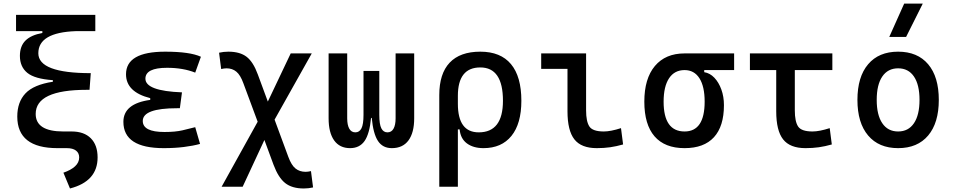

<svg xmlns="http://www.w3.org/2000/svg" viewBox="-20 -815 5313 1069"><path d="M299.8 9.8Q76.2 9.8 76.2 -166Q76.2 -246.6 121.6 -294.9Q167 -343.3 274.4 -359.9V-368.7Q173.8 -375.5 132.3 -409.2Q90.8 -442.9 90.8 -503.9Q90.8 -558.6 122.1 -589.4Q153.3 -620.1 215.8 -631.3V-641.6H69.3V-732.4H510.7V-641.6H402.3Q193.4 -634.3 193.4 -518.6Q193.4 -407.7 485.4 -407.7L478.5 -314.9H462.9Q178.7 -314.9 178.7 -180.7Q178.7 -83 332.5 -83H378.9Q447.8 -83 485.6 -45.2Q523.4 -7.3 523.4 61.5Q523.4 194.8 369.6 234.4L333 146.5Q374.5 132.3 397.7 111.1Q420.9 89.8 420.9 61.5Q420.9 37.1 403.1 23.4Q385.3 9.8 352.5 9.8Z M891.6 9.8Q667 9.8 667 -136.7Q667 -238.3 816.4 -258.8V-268.6Q681.6 -302.7 681.6 -401.4Q681.6 -527.3 899.4 -527.3Q1037.6 -527.3 1098.6 -499L1066.9 -410.6Q999.5 -437.5 910.2 -437.5Q789.6 -437.5 789.6 -377Q789.6 -308.6 993.2 -300.8L981.4 -212.4H965.8Q774.9 -212.4 774.9 -141.6Q774.9 -80.1 895.5 -80.1Q956.1 -80.1 995.8 -89.4Q1035.6 -98.6 1066.9 -106.9L1093.8 -13.7Q1054.7 -2.9 1003.7 3.4Q952.6 9.8 891.6 9.8Z M1671.4 234.4Q1606 234.4 1567.9 204.3Q1529.8 174.3 1502.9 102.1L1452.1 -35.6L1331.1 224.6H1213.9L1414.6 -137.2L1335 -351.6Q1318.4 -397.5 1295.9 -416Q1273.4 -434.6 1241.7 -434.6Q1228.5 -434.6 1211.4 -430.7L1199.7 -521.5Q1224.6 -527.3 1251.5 -527.3Q1315.9 -527.3 1353 -498.8Q1390.1 -470.2 1415.5 -400.4L1471.2 -249.5L1598.6 -517.6H1715.8L1508.8 -148.9L1585.4 58.6Q1602.5 105 1625.5 123.3Q1648.4 141.6 1681.2 141.6Q1694.3 141.6 1711.4 137.7L1723.1 228.5Q1698.2 234.4 1671.4 234.4Z M2161.6 9.8Q2110.8 9.8 2084.5 -30Q2058.1 -69.8 2049.8 -158.2H2045.9Q2037.6 -69.8 2009.8 -30Q1981.9 9.8 1929.2 9.8Q1871.1 9.8 1840.3 -33.4Q1809.6 -76.7 1809.6 -156.2V-517.6H1913.1V-156.2Q1913.1 -119.1 1924.6 -98.6Q1936 -78.1 1958.5 -78.1Q1981 -78.1 1992.4 -100.3Q2003.9 -122.6 2003.9 -175.8V-419.9H2091.8V-175.8Q2091.8 -122.6 2103.3 -100.3Q2114.7 -78.1 2137.2 -78.1Q2159.7 -78.1 2171.1 -98.6Q2182.6 -119.1 2182.6 -156.2V-517.6H2286.1V-156.2Q2286.1 -76.7 2254.4 -33.4Q2222.7 9.8 2161.6 9.8Z M2671.9 9.8Q2615.2 9.8 2579.6 -16.6Q2543.9 -43 2539.1 -94.7H2529.3V224.6H2425.8V-285.6Q2425.8 -404.8 2483.6 -466.1Q2541.5 -527.3 2654.3 -527.3Q2767.1 -527.3 2825 -458Q2882.8 -388.7 2882.8 -253.9Q2882.8 -126.5 2827.6 -58.3Q2772.5 9.8 2671.9 9.8ZM2529.3 -237.3Q2529.3 -78.1 2645.5 -78.1Q2780.3 -78.1 2780.3 -253.9Q2780.3 -439.5 2654.3 -439.5Q2529.3 -439.5 2529.3 -281.2Z M3302.7 9.8Q3216.3 9.8 3178 -39.1Q3139.6 -87.9 3139.6 -195.3V-431.6H2993.2V-517.6H3243.2V-200.2Q3243.2 -138.7 3261.5 -110.8Q3279.8 -83 3341.8 -83Q3379.9 -83 3437.5 -101.6L3449.2 -10.7Q3411.6 0 3377 4.9Q3342.3 9.8 3302.7 9.8Z M3791.5 9.8Q3681.2 9.8 3624.3 -55.9Q3567.4 -121.6 3567.4 -249Q3567.4 -377.4 3626.2 -447.5Q3685.1 -517.6 3791.5 -517.6H4067.4V-424.8H3900.9V-413.1Q3932.6 -408.2 3957.3 -382.3Q3981.9 -356.4 3996.3 -316.7Q4010.7 -276.9 4010.7 -229.5Q4010.7 -111.8 3955.1 -51Q3899.4 9.8 3791.5 9.8ZM3791.5 -83Q3903.3 -83 3903.3 -249Q3903.3 -333.5 3874.3 -379.2Q3845.2 -424.8 3791.5 -424.8Q3735.4 -424.8 3705.1 -379.2Q3674.8 -333.5 3674.8 -249Q3674.8 -83 3791.5 -83Z M4464.8 9.8Q4378.4 9.8 4340.1 -39.1Q4301.8 -87.9 4301.8 -195.3V-424.8H4155.3V-517.6H4614.3V-424.8H4405.3V-200.2Q4405.3 -138.7 4423.6 -110.8Q4441.9 -83 4503.9 -83Q4542 -83 4599.6 -101.6L4611.3 -10.7Q4573.7 0 4539.1 4.9Q4504.4 9.8 4464.8 9.8Z M4980.5 9.8Q4873 9.8 4813.5 -60.5Q4753.9 -130.9 4753.9 -258.8Q4753.9 -387.2 4813.5 -457.3Q4873 -527.3 4980.5 -527.3Q5088.4 -527.3 5147.7 -457.3Q5207 -387.2 5207 -258.8Q5207 -130.9 5147.7 -60.5Q5088.4 9.8 4980.5 9.8ZM4980.5 -83Q5037.6 -83 5068.6 -128.9Q5099.6 -174.8 5099.6 -258.8Q5099.6 -343.3 5068.6 -388.9Q5037.6 -434.6 4980.5 -434.6Q4923.3 -434.6 4892.3 -388.9Q4861.3 -343.3 4861.3 -258.8Q4861.3 -174.8 4892.3 -128.9Q4923.3 -83 4980.5 -83ZM4931.2 -609.4 5014.2 -794.9H5117.7L5024.9 -609.4Z"/></svg>

Font: CaskaydiaMono NF
Style: Regular
Weight: 400
Designer: Aaron Bell
Foundry: Saja Typeworks
Version: Version 2111.001; ttfautohint (v1.8.4);Nerd Fonts 3.1.1